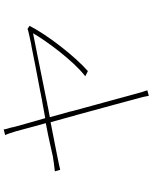

<svg xmlns="http://www.w3.org/2000/svg" viewBox="87 -893 826 1040"><g transform="rotate(-90 500.0 -373.0)"><path d="M531 12C524 -8 518 -27 513 -47C503 -82 465 -224 424 -373L419 -391L415 -409C405 -445 395 -481 385 -516C403 -519 420 -523 438 -526L451 -529C455 -530 460 -530 464 -531L477 -534C651 -569 817 -603 840 -607C798 -535 695 -393 607 -324L635 -310C716 -381 832 -531 880 -626L863 -637C855 -633 844 -631 835 -629C828 -627 808 -623 780 -617L772 -616C713 -604 621 -586 525 -568L506 -564C498 -563 489 -561 481 -559L468 -557C438 -551 409 -546 380 -541C361 -606 344 -667 333 -707C328 -736 320 -750 319 -766L288 -758C295 -745 300 -728 309 -699C313 -688 328 -624 353 -538C261 -521 191 -503 174 -500C142 -495 123 -492 92 -489L100 -460C128 -467 230 -487 358 -512C368 -475 379 -436 390 -396L393 -384L397 -372C438 -223 478 -73 487 -40C493 -20 498 2 501 20L531 12Z"/></g></svg>

Font: Glow Sans SC Normal Thin
Style: Regular
Weight: 100
Designer: Ryoko NISHIZUKA (kana, bopomofo & ideographs); Paul D. Hunt (Latin, Greek & Cyrillic); Sandoll Communications, Soo-young
Version: Version 0.93